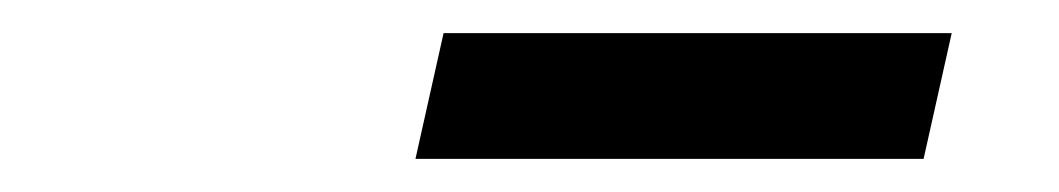

<svg xmlns="http://www.w3.org/2000/svg" viewBox="-20 -805 640 116"><path d="M231 -709 248 -785H555L538 -709Z"/></svg>

Font: Victor Mono Thin Medium
Style: Italic
Weight: 500
Italic angle: -12°
Monospace: yes
Version: Version 1.561;gftools[0.9.30]